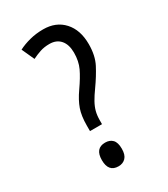

<svg xmlns="http://www.w3.org/2000/svg" viewBox="-182 -808 787 900"><g transform="rotate(-30 211.0 -357.5)"><path d="M154 -201V-230Q154 -283 166.5 -318.5Q179 -354 207 -394Q240 -441 256.5 -476Q273 -511 273 -557Q273 -601 252 -625.5Q231 -650 193 -650Q165 -650 142.5 -642.5Q120 -635 98 -624L67 -692Q94 -706 128.5 -715Q163 -724 202 -724Q271 -724 312 -679Q353 -634 353 -557Q353 -495 330.5 -452Q308 -409 276 -364Q255 -335 242.5 -312.5Q230 -290 224.5 -269Q219 -248 219 -221V-201ZM188 9Q134 9 134 -55Q134 -119 188 -119Q213 -119 227.5 -104Q242 -89 242 -55Q242 -22 227 -6.5Q212 9 188 9Z"/></g></svg>

Font: Noto Sans Bengali UI ExtraCondensed
Style: Regular
Weight: 400
Width: 2
Designer: Jelle Bosma - Monotype Design Team
Foundry: Monotype Imaging Inc.
Version: Version 2.003; ttfautohint (v1.8.4.7-5d5b)